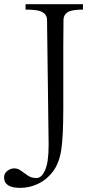

<svg xmlns="http://www.w3.org/2000/svg" viewBox="-55 -741 477 934"><path d="M-35.2 122.1Q-35.2 102.5 -19.5 90.3Q-3.9 78.1 14.6 78.1Q32.2 78.1 47.9 89.8Q63.5 101.6 80.6 113.3Q97.7 125 121.1 125Q143.6 125 157.7 100.1Q171.9 75.2 176.8 40.5Q181.6 5.9 181.6 -35.2Q181.6 -76.2 173.8 -643.6Q173.8 -686.5 112.3 -692.4Q87.9 -694.3 69.3 -694.3V-720.7H348.6V-694.3Q293 -694.3 273.4 -681.2Q253.9 -668 253.9 -644.5Q252.9 -581.1 252.9 -517.6V-213.9Q252.9 -73.2 242.7 -9.8Q232.4 53.7 202.6 93.3Q172.9 132.8 130.9 152.8Q88.9 172.9 43 172.9Q-35.2 172.9 -35.2 122.1Z"/></svg>

Font: GenEi Koburi Mincho v6
Style: Regular
Weight: 400
Designer: o_tamon (Modified)
Foundry: o_tamon / Adobe Systems Incorporated
Version: Version 6.1